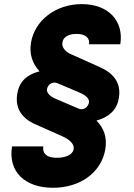

<svg xmlns="http://www.w3.org/2000/svg" viewBox="-20 -757 647 924"><path d="M558.9 -544C576.7 -655.2 503.2 -737.2 373.6 -737.2C247.5 -737.2 147 -658.4 129.3 -552.2C119.7 -494.3 137.1 -450.6 169.7 -414.1V-413.4C138.8 -405.5 84.5 -386.4 67.1 -323.9C37.6 -214.1 118.6 -171.5 156.6 -155.9L282.3 -100.1C304.3 -89.5 339.1 -70 334.5 -38.7C328.8 -9.9 292.6 0.7 262.1 2.1C209.2 5.3 182.5 -16 188.6 -52.6H38C18.1 67.8 98 146.7 235.4 146.7C362.9 146.7 467.3 75.6 486.9 -38.7C496.1 -95.5 480.8 -139.9 444.2 -176.5L447.8 -177.9C472.3 -184.7 530.2 -205.3 547.9 -267C578.1 -375.7 495.7 -418 460.9 -433.6L333.8 -490.8C308.9 -499.3 274.5 -521 280.5 -552.2C285.2 -585.6 320.3 -593.8 349.4 -593.8C393.1 -593.8 413.7 -572.1 408.4 -544ZM406.2 -256.7C398.4 -236.2 377.8 -226.2 359 -234L253.6 -279.1C213.8 -294.7 200.3 -316.1 207.7 -334.2C215.2 -354 235.4 -365.8 257.5 -356.2L361.9 -311.8C402 -295.1 414.1 -275.2 406.2 -256.7Z"/></svg>

Font: TID UI Extra Bold
Style: Italic
Weight: 800
Italic angle: -9.39999°
Designer: The TID Project Authors
Foundry: Bakken & Bæck
Version: Version 1.001;hotconv 1.0.109;makeotfexe 2.5.65596